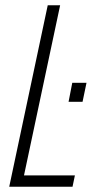

<svg xmlns="http://www.w3.org/2000/svg" viewBox="-20 -708 352 728"><path d="M240 -322 254 -394H308L293 -322ZM15 0 161 -688H208L71 -43H264L255 0Z"/></svg>

Font: Saira Condensed ExtraLight
Style: Italic
Weight: 250
Width: 3
Italic angle: -12°
Designer: Hector Gatti with collaboration of the Omnibus-Type team
Foundry: Omnibus-Type
Version: Version 1.101